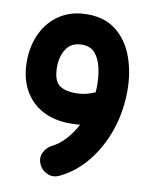

<svg xmlns="http://www.w3.org/2000/svg" viewBox="-88 -778 707 919"><g transform="rotate(10 265.5 -319.0)"><path d="M262.7 -714.8Q349.1 -714.8 404.5 -669.7Q460 -624.5 486.8 -550.3Q513.7 -476.1 513.7 -388.2Q513.7 -286.6 482.7 -195.8Q451.7 -105 396 -36.1Q340.3 32.7 266.1 68.4Q234.9 84 205.8 71Q176.8 58.1 165.5 31.2Q151.9 0.5 165.8 -26.4Q179.7 -53.2 201.7 -64Q237.3 -81.1 267.1 -113.8Q296.9 -146.5 318.8 -188.5Q297.4 -186 271 -186Q190.9 -186 133.5 -217.8Q76.2 -249.5 45.7 -307.4Q15.1 -365.2 15.1 -442.4Q15.1 -519 44.7 -580.8Q74.2 -642.6 129.9 -678.7Q185.5 -714.8 262.7 -714.8ZM162.1 -442.4Q162.1 -379.4 188.5 -356.4Q214.8 -333.5 271 -333.5Q299.3 -333.5 321.8 -339.1Q344.2 -344.7 365.2 -354Q366.7 -371.1 366.7 -388.2Q366.7 -433.1 357.4 -474.1Q348.1 -515.1 325.7 -541.3Q303.2 -567.4 262.7 -567.4Q210.9 -567.4 186.5 -530.5Q162.1 -493.7 162.1 -442.4Z"/></g></svg>

Font: Mikhak ExtraBold
Style: Regular
Weight: 800
Designer: Amin Abedi
Version: Version 3.3